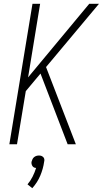

<svg xmlns="http://www.w3.org/2000/svg" viewBox="-20 -755 540 1005"><path d="M334 0 192 -370 115 -278 69 0H29L150 -735H190L127 -350L447 -735H498L221 -404L377 0ZM149 230 124 210Q140 191 151 169Q162 147 169 124Q163 124 158 121.5Q153 119 150 114.5Q147 110 145.5 104Q144 98 145 92Q147 85 150 78.5Q153 72 158.5 67.5Q164 63 170.5 61Q177 59 184 59Q191 59 196.5 61Q202 63 206.5 67.5Q211 72 212 78.5Q213 85 211 92Q206 128 191 164Q176 200 149 230Z"/></svg>

Font: Iosevka Extralight
Style: Italic
Weight: 200
Italic angle: -9°
Monospace: yes
Designer: Belleve Invis
Foundry: Belleve Invis
Version: Version 32.5.0; ttfautohint (v1.8.4)